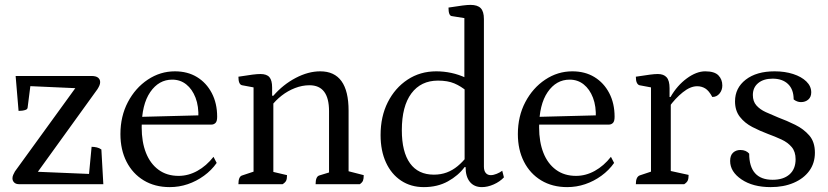

<svg xmlns="http://www.w3.org/2000/svg" viewBox="-20 -754 3390 786"><path d="M58 0Q45 0 38 -7Q31 -14 31 -24Q31 -31 34 -38Q37 -45 41 -52L302 -412L335 -391L89 -402L107 -423L93 -313Q92 -307 85.5 -304.5Q79 -302 71 -301Q63 -300 56 -300L44 -443H354Q373 -443 381.5 -436Q390 -429 390 -418Q390 -411 387 -404Q384 -397 379 -389L120 -30L81 -53L368 -41L342 -16L355 -153Q366 -153 376.5 -150.5Q387 -148 395 -142L403 0Z M675 12Q614 12 568.5 -15.5Q523 -43 498 -92Q473 -141 473 -205Q473 -278 503.5 -336Q534 -394 585 -428Q636 -462 696 -462Q748 -462 786.5 -438.5Q825 -415 847 -373Q869 -331 869 -276Q869 -257 862 -250.5Q855 -244 846 -244H531V-275L803 -282L792 -271Q794 -319 780.5 -354Q767 -389 742.5 -408.5Q718 -428 685 -428Q630 -428 595 -377Q560 -326 560 -233Q560 -173 577.5 -128.5Q595 -84 629 -59Q663 -34 711 -34Q751 -34 788 -54.5Q825 -75 854 -112L867 -87Q846 -57 815 -34.5Q784 -12 748.5 0Q713 12 675 12Z M956 0Q956 -32 972 -36L1029 -55L1018 -38V-409L1030 -394L971 -405Q956 -408 956 -440Q994 -446 1013.5 -448.5Q1033 -451 1046 -451Q1072 -451 1083 -438Q1094 -425 1094 -396V-359L1088 -362H1099Q1139 -408 1190.5 -435Q1242 -462 1291 -462Q1407 -462 1407 -301V-43L1395 -56L1469 -37Q1469 -22 1466 -14.5Q1463 -7 1453 0H1272Q1272 -32 1288 -36L1337 -51L1327 -34V-299Q1327 -405 1247 -405Q1217 -405 1187.5 -393.5Q1158 -382 1133 -362.5Q1108 -343 1091 -320L1099 -339V-39L1087 -53L1155 -37Q1155 -22 1151.5 -14.5Q1148 -7 1137 0Z M1715 12Q1662 12 1622 -14.5Q1582 -41 1560 -89Q1538 -137 1538 -201Q1538 -277 1567.5 -335.5Q1597 -394 1648.5 -428Q1700 -462 1766 -462Q1797 -462 1827.5 -455.5Q1858 -449 1888 -435L1881 -420V-693L1893 -678L1830 -688Q1816 -689 1816 -723Q1854 -729 1874 -731.5Q1894 -734 1906 -734Q1935 -734 1948 -720.5Q1961 -707 1961 -676V-72Q1961 -55 1968.5 -46Q1976 -37 1989 -37Q2000 -37 2013.5 -42.5Q2027 -48 2036 -55L2043 -28Q2026 -10 2001 1Q1976 12 1953 12Q1921 12 1903.5 -9.5Q1886 -31 1886 -70H1882Q1856 -35 1813.5 -11.5Q1771 12 1715 12ZM1756 -39Q1785 -39 1809 -48Q1833 -57 1853.5 -74Q1874 -91 1892 -114L1882 -94V-404L1892 -380Q1867 -401 1840 -412.5Q1813 -424 1773 -424Q1703 -424 1664 -371.5Q1625 -319 1625 -221Q1625 -132 1658.5 -85.5Q1692 -39 1756 -39Z M2302 12Q2241 12 2195.5 -15.5Q2150 -43 2125 -92Q2100 -141 2100 -205Q2100 -278 2130.5 -336Q2161 -394 2212 -428Q2263 -462 2323 -462Q2375 -462 2413.5 -438.5Q2452 -415 2474 -373Q2496 -331 2496 -276Q2496 -257 2489 -250.5Q2482 -244 2473 -244H2158V-275L2430 -282L2419 -271Q2421 -319 2407.5 -354Q2394 -389 2369.5 -408.5Q2345 -428 2312 -428Q2257 -428 2222 -377Q2187 -326 2187 -233Q2187 -173 2204.5 -128.5Q2222 -84 2256 -59Q2290 -34 2338 -34Q2378 -34 2415 -54.5Q2452 -75 2481 -112L2494 -87Q2473 -57 2442 -34.5Q2411 -12 2375.5 0Q2340 12 2302 12Z M2583 0Q2583 -30 2599 -36L2656 -55L2645 -38V-409L2657 -394L2598 -405Q2591 -407 2587 -415.5Q2583 -424 2583 -440Q2622 -446 2641 -448.5Q2660 -451 2673 -451Q2697 -451 2709 -437.5Q2721 -424 2721 -393V-351L2715 -357H2725Q2752 -404 2791.5 -433Q2831 -462 2867 -462Q2905 -462 2921 -445.5Q2937 -429 2937 -404Q2937 -385 2925.5 -371Q2914 -357 2896 -357Q2882 -383 2867 -392Q2852 -401 2834 -401Q2806 -401 2775 -376Q2744 -351 2719 -316L2726 -335V-39L2712 -57L2799 -38Q2799 -23 2795.5 -15Q2792 -7 2781 0Z M3135 12Q3062 12 3015.5 -19.5Q2969 -51 2969 -95Q2969 -118 2981 -129Q2993 -140 3011 -140Q3034 -140 3047 -125Q3047 -72 3071 -45Q3095 -18 3143 -18Q3187 -18 3212 -40Q3237 -62 3237 -102Q3237 -133 3221 -152Q3205 -171 3179 -183Q3153 -195 3123 -206Q3091 -218 3060 -234Q3029 -250 3009 -275.5Q2989 -301 2989 -339Q2989 -394 3033 -428Q3077 -462 3151 -462Q3193 -462 3227 -451Q3261 -440 3281 -420.5Q3301 -401 3301 -376Q3301 -357 3289 -346.5Q3277 -336 3259 -336Q3243 -336 3229 -347Q3229 -388 3206 -410Q3183 -432 3143 -432Q3106 -432 3084 -414Q3062 -396 3062 -365Q3062 -339 3076.5 -322.5Q3091 -306 3115 -295Q3139 -284 3166 -273Q3201 -260 3235.5 -243Q3270 -226 3293 -199.5Q3316 -173 3316 -129Q3316 -86 3293 -54.5Q3270 -23 3229 -5.5Q3188 12 3135 12Z"/></svg>

Font: Petrona
Style: Regular
Weight: 400
Designer: Ringo R. Seeber
Foundry: Ringo R. Seeber
Version: Version 2.001; ttfautohint (v1.8.3)